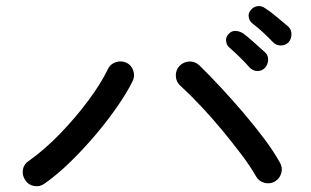

<svg xmlns="http://www.w3.org/2000/svg" viewBox="-20 -791 1040 643"><path d="M128.9 -175.8Q113.3 -165 94.7 -168Q76.2 -170.9 65.4 -186.5Q53.7 -203.1 56.6 -222.2Q59.6 -241.2 76.2 -252Q129.9 -290 182.1 -344.2Q234.4 -398.4 276.4 -455.1Q318.4 -511.7 340.8 -558.6Q348.6 -576.2 367.2 -582.5Q385.7 -588.9 403.3 -581.1Q419.9 -573.2 426.3 -554.7Q432.6 -536.1 423.8 -518.6Q406.2 -482.4 373.5 -435.1Q340.8 -387.7 300.3 -339.8Q259.8 -292 215.8 -249Q171.9 -206.1 128.9 -175.8ZM901.4 -183.6Q884.8 -173.8 865.7 -178.7Q846.7 -183.6 836.9 -201.2Q819.3 -232.4 790 -271.5Q760.7 -310.5 726.1 -352.5Q691.4 -394.5 654.3 -434.1Q617.2 -473.6 583 -504.9Q569.3 -517.6 568.8 -537.1Q568.4 -556.6 581.1 -570.3Q594.7 -584 613.8 -585Q632.8 -585.9 647.5 -572.3Q681.6 -539.1 719.7 -498Q757.8 -457 794.9 -413.6Q832 -370.1 864.3 -327.1Q896.5 -284.2 917 -247.1Q926.8 -231.4 922.4 -212.9Q918 -194.3 901.4 -183.6ZM894.5 -649.4Q861.3 -684.6 826.2 -711.9Q815.4 -719.7 813 -733.4Q810.5 -747.1 820.3 -757.8Q830.1 -769.5 843.8 -770.5Q857.4 -771.5 869.1 -762.7Q884.8 -752.9 906.7 -734.4Q928.7 -715.8 945.3 -702.1Q956.1 -692.4 956.1 -676.3Q956.1 -660.2 946.3 -649.4Q935.5 -638.7 920.4 -638.7Q905.3 -638.7 894.5 -649.4ZM867.2 -563.5Q856.4 -552.7 841.3 -553.2Q826.2 -553.7 815.4 -565.4Q785.2 -599.6 749 -630.9Q739.3 -638.7 737.3 -652.3Q735.4 -666 745.1 -676.8Q755.9 -688.5 769.5 -687.5Q783.2 -686.5 794.9 -678.7Q808.6 -668.9 830.1 -649.4Q851.6 -629.9 868.2 -615.2Q878.9 -605.5 877.9 -589.8Q877 -574.2 867.2 -563.5Z"/></svg>

Font: KTXP_ComRound
Style: Medium
Weight: 500
Version: Version 1.01;May 16, 2022;FontCreator 13.0.0.2683 64-bit